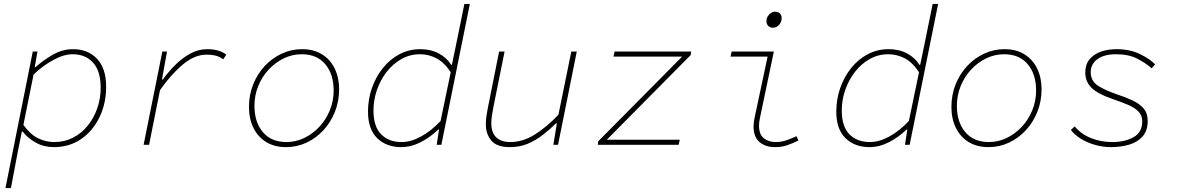

<svg xmlns="http://www.w3.org/2000/svg" viewBox="-20 -742 6040 984"><path d="M8 222 148 -478H172L158 -398H162Q201 -433 250.5 -461.5Q300 -490 354 -490Q431 -490 477.5 -440.5Q524 -391 524 -298Q524 -212 490 -141.5Q456 -71 396 -29.5Q336 12 256 12Q205 12 163.5 -11Q122 -34 96 -68H92L70 42L36 222ZM258 -14Q311 -14 354.5 -36.5Q398 -59 429.5 -98Q461 -137 478.5 -187Q496 -237 496 -292Q496 -378 457 -421Q418 -464 352 -464Q307 -464 253 -434.5Q199 -405 152 -360L100 -102Q135 -53 175 -33.5Q215 -14 258 -14Z M716 0 812 -478H836L810 -334H814Q842 -373 877.5 -408.5Q913 -444 954.5 -467Q996 -490 1042 -490Q1074 -490 1097.5 -483Q1121 -476 1140 -462L1124 -438Q1105 -452 1085 -457Q1065 -462 1039 -462Q977 -462 916.5 -411Q856 -360 800 -280L744 0Z M1446 12Q1386 12 1343.5 -14.5Q1301 -41 1278.5 -87.5Q1256 -134 1256 -194Q1256 -256 1277.5 -309.5Q1299 -363 1336.5 -403.5Q1374 -444 1423.5 -467Q1473 -490 1528 -490Q1588 -490 1630.5 -463.5Q1673 -437 1695.5 -390.5Q1718 -344 1718 -284Q1718 -223 1696.5 -169Q1675 -115 1637.5 -74.5Q1600 -34 1551 -11Q1502 12 1446 12ZM1448 -14Q1496 -14 1539.5 -35Q1583 -56 1617 -92.5Q1651 -129 1670.5 -177Q1690 -225 1690 -278Q1690 -362 1647 -413Q1604 -464 1526 -464Q1478 -464 1434.5 -443Q1391 -422 1357 -385.5Q1323 -349 1303.5 -301Q1284 -253 1284 -200Q1284 -116 1327 -65Q1370 -14 1448 -14Z M2036 12Q1960 12 1913 -34Q1866 -80 1866 -170Q1866 -233 1886 -290.5Q1906 -348 1942 -393Q1978 -438 2027 -464Q2076 -490 2134 -490Q2188 -490 2229 -468Q2270 -446 2292 -410H2296L2316 -506L2360 -722H2388L2242 0H2218L2230 -78H2226Q2186 -39 2136.5 -13.5Q2087 12 2036 12ZM2038 -14Q2086 -14 2138 -42.5Q2190 -71 2238 -122L2290 -372Q2257 -422 2217 -443Q2177 -464 2132 -464Q2081 -464 2037.5 -439.5Q1994 -415 1962 -374Q1930 -333 1912 -281.5Q1894 -230 1894 -176Q1894 -94 1933 -54Q1972 -14 2038 -14Z M2593 12Q2526 12 2498 -21.5Q2470 -55 2470 -104Q2470 -128 2473 -147.5Q2476 -167 2480 -188L2538 -478H2566L2508 -190Q2504 -168 2501 -148.5Q2498 -129 2498 -108Q2498 -63 2523 -38.5Q2548 -14 2596 -14Q2659 -14 2720 -52Q2781 -90 2842 -154L2908 -478H2936L2840 0H2816L2834 -110H2830Q2797 -78 2761 -50Q2725 -22 2684 -5Q2643 12 2593 12Z M3044 0 3046 -18 3476 -452H3124L3130 -478H3522L3520 -460L3090 -26H3464L3458 0Z M3951 12Q3904 12 3873 -13.5Q3842 -39 3842 -94Q3842 -105 3843.5 -117Q3845 -129 3848 -142L3914 -452H3724L3730 -478H3946L3874 -134Q3872 -124 3871 -115Q3870 -106 3870 -98Q3870 -53 3894.5 -33.5Q3919 -14 3956 -14Q3983 -14 4008.5 -22.5Q4034 -31 4062 -44L4072 -22Q4042 -7 4014 2.5Q3986 12 3951 12ZM3942 -600Q3926 -600 3917 -609.5Q3908 -619 3908 -634Q3908 -647 3914.5 -658Q3921 -669 3931 -675.5Q3941 -682 3952 -682Q3969 -682 3977.5 -672.5Q3986 -663 3986 -648Q3986 -629 3972.5 -614.5Q3959 -600 3942 -600Z M4436 12Q4360 12 4313 -34Q4266 -80 4266 -170Q4266 -233 4286 -290.5Q4306 -348 4342 -393Q4378 -438 4427 -464Q4476 -490 4534 -490Q4588 -490 4629 -468Q4670 -446 4692 -410H4696L4716 -506L4760 -722H4788L4642 0H4618L4630 -78H4626Q4586 -39 4536.5 -13.5Q4487 12 4436 12ZM4438 -14Q4486 -14 4538 -42.5Q4590 -71 4638 -122L4690 -372Q4657 -422 4617 -443Q4577 -464 4532 -464Q4481 -464 4437.5 -439.5Q4394 -415 4362 -374Q4330 -333 4312 -281.5Q4294 -230 4294 -176Q4294 -94 4333 -54Q4372 -14 4438 -14Z M5046 12Q4986 12 4943.5 -14.5Q4901 -41 4878.5 -87.5Q4856 -134 4856 -194Q4856 -256 4877.5 -309.5Q4899 -363 4936.5 -403.5Q4974 -444 5023.5 -467Q5073 -490 5128 -490Q5188 -490 5230.5 -463.5Q5273 -437 5295.5 -390.5Q5318 -344 5318 -284Q5318 -223 5296.5 -169Q5275 -115 5237.5 -74.5Q5200 -34 5151 -11Q5102 12 5046 12ZM5048 -14Q5096 -14 5139.5 -35Q5183 -56 5217 -92.5Q5251 -129 5270.5 -177Q5290 -225 5290 -278Q5290 -362 5247 -413Q5204 -464 5126 -464Q5078 -464 5034.5 -443Q4991 -422 4957 -385.5Q4923 -349 4903.5 -301Q4884 -253 4884 -200Q4884 -116 4927 -65Q4970 -14 5048 -14Z M5673 12Q5635 12 5595.5 1.5Q5556 -9 5522.5 -29Q5489 -49 5468 -76L5488 -94Q5521 -54 5572 -34Q5623 -14 5680 -14Q5745 -14 5789.5 -39Q5834 -64 5834 -120Q5834 -151 5814 -171Q5794 -191 5759.5 -205.5Q5725 -220 5681 -235Q5605 -261 5573.5 -292.5Q5542 -324 5542 -370Q5542 -411 5563.5 -437.5Q5585 -464 5621 -477Q5657 -490 5702 -490Q5770 -490 5821 -465.5Q5872 -441 5900 -412L5882 -392Q5852 -419 5808 -441.5Q5764 -464 5700 -464Q5639 -464 5604.5 -439Q5570 -414 5570 -372Q5570 -327 5607 -303Q5644 -279 5703 -259Q5749 -244 5785 -227Q5821 -210 5841.5 -185.5Q5862 -161 5862 -122Q5862 -73 5836.5 -43.5Q5811 -14 5768 -1Q5725 12 5673 12Z"/></svg>

Font: Source Code Pro ExtraLight ExtraLight
Style: Italic
Weight: 250
Italic angle: -11°
Monospace: yes
Version: Version 1.016;hotconv 1.0.116;makeotfexe 2.5.65601